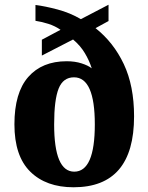

<svg xmlns="http://www.w3.org/2000/svg" viewBox="-20 -782 628 812"><path d="M291 10Q547 10 547 -290Q547 -419 503.5 -511Q460 -603 384 -663L439 -693V-762L322 -701Q276 -728 223 -742Q170 -756 130 -761V-694Q157 -690 185 -681Q213 -672 236 -656L157 -614V-547L289 -615Q320 -589 339 -557Q358 -525 368 -493Q353 -505 325 -514Q297 -523 262 -523Q158 -523 99.5 -456.5Q41 -390 41 -256Q41 -122 108 -56Q175 10 291 10ZM294 -56Q209 -56 209 -256Q209 -360 228 -407.5Q247 -455 293 -455Q381 -455 381 -256Q381 -56 294 -56Z"/></svg>

Font: Noto Serif SemiCondensed Extra
Style: Regular
Weight: 800
Width: 4
Designer: Monotype Design Team
Foundry: Monotype Imaging Inc.
Version: Version 1.002